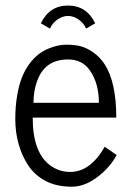

<svg xmlns="http://www.w3.org/2000/svg" viewBox="-20 -686 492 711"><path d="M131.3 -599.6Q163.1 -665.5 231.9 -665.5Q300.8 -665.5 332.5 -599.6L298.8 -580.1Q290 -600.6 271 -613.8Q252 -627 231.9 -627Q211.9 -627 192.9 -613.8Q173.8 -600.6 165 -580.1ZM159.2 -505.9Q193.8 -520.5 225.1 -520.5Q256.3 -520.5 278.3 -514.9Q300.3 -509.3 325.4 -491.9Q350.6 -474.6 368.7 -446.3Q410.6 -379.9 410.6 -250.5H101.1Q101.1 -120.1 167 -72.8Q199.7 -49.3 239.7 -49.3Q314.9 -49.3 367.7 -142.6L412.1 -111.8Q393.1 -76.7 362.3 -48.3Q303.7 5.4 246.6 5.4Q189.5 5.4 149.4 -15.6Q109.4 -36.6 85.4 -72.3Q61.5 -107.9 49.1 -151.9Q36.6 -195.8 36.6 -244.1Q36.6 -292.5 43.5 -332.3Q50.3 -372.1 61.5 -399.9Q72.8 -427.7 88.9 -449.5Q105 -471.2 122.1 -484.4Q139.2 -497.6 159.2 -505.9ZM104 -305.2H346.2Q346.2 -377.9 312.5 -425.8Q284.2 -465.8 231.9 -465.8Q146.5 -465.8 117.7 -386.7Q104 -349.6 104 -305.2Z"/></svg>

Font: News Cycle
Style: Regular
Weight: 500
Version: Version 0.5.2